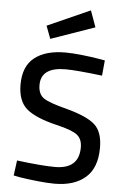

<svg xmlns="http://www.w3.org/2000/svg" viewBox="-62 -981 667 1034"><g transform="rotate(5 271.5 -463.5)"><path d="M485 -675 477 -592Q337 -609 279 -609Q146 -609 146 -513Q146 -463 177 -442Q208 -421 303 -397Q415 -367 457.5 -328Q500 -289 500 -204Q500 -95 439.5 -42.5Q379 10 273 10Q234 10 178.5 4Q123 -2 86 -8L50 -15L61 -97Q196 -80 267 -80Q397 -80 397 -197Q397 -243 368 -265Q339 -287 257 -306Q140 -334 92 -376Q44 -418 44 -506Q44 -605 103.5 -652Q163 -699 270 -699Q308 -699 362 -693Q416 -687 450 -681ZM156 -834 387 -937 419 -848 182 -765Z"/></g></svg>

Font: TitilliumText
Style: Medium
Weight: 500
Designer: Accademia di Belle Arti di Urbino and others
Foundry: Accademia di Belle Arti di Urbino and others.
Version: Version 60.001